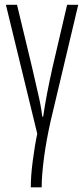

<svg xmlns="http://www.w3.org/2000/svg" viewBox="-20 -550 355 810"><path d="M155.8 240.2H109.9Q109.9 191.4 118.2 128.4Q127 61.5 137.2 14.2L4.9 -529.8H51.8L115.2 -266.1Q136.7 -171.9 140.6 -155.3Q153.3 -102.5 158.2 -58.1H162.1Q175.3 -148.9 202.1 -268.1L263.2 -529.8H310.1L193.8 -40Q175.3 42.5 166 112.3Q155.8 189.9 155.8 240.2Z"/></svg>

Font: Germano
Style: Regular
Weight: 300
Width: 3
Foundry: Ascender Corporation
Version: Version 1.10; ttfautohint (v1.5)